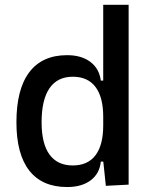

<svg xmlns="http://www.w3.org/2000/svg" viewBox="-20 -752 626 782"><path d="M253.4 9.8Q151.9 9.8 99.4 -57.1Q46.9 -124 46.9 -253.9Q46.9 -388.7 99.4 -458Q151.9 -527.3 253.4 -527.3Q311.5 -527.3 347.9 -500Q384.3 -472.7 390.6 -423.8H430.7L400.4 -276.4Q400.4 -356.4 368.9 -397.9Q337.4 -439.5 276.4 -439.5Q213.9 -439.5 181.6 -392.6Q149.4 -345.7 149.4 -253.9Q149.4 -167 181.6 -122.6Q213.9 -78.1 276.4 -78.1Q337.4 -78.1 368.9 -119.6Q400.4 -161.1 400.4 -241.2L435.5 -93.8H390.6Q385.7 -44.9 349.4 -17.6Q313 9.8 253.4 9.8ZM411.1 4.9 400.4 -96.7V-732.4H503.9V0Z"/></svg>

Font: Cascadia Code
Style: Regular
Weight: 400
Monospace: yes
Designer: Aaron Bell
Foundry: Saja Typeworks
Version: Version 2106.017